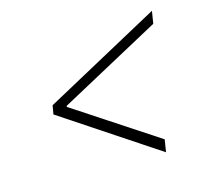

<svg xmlns="http://www.w3.org/2000/svg" viewBox="-82 -644 792 721"><g transform="rotate(-15 314.0 -283.5)"><path d="M107.4 -267.1 113.3 -301.3 565.4 -547.4 557.6 -499 159.7 -283.2 164.6 -290.5 162.6 -277.8 159.2 -284.2 486.8 -68.8 479 -20.5Z"/></g></svg>

Font: Inter Tight ExtraLight
Style: Italic
Weight: 250
Italic angle: -9.39999°
Designer: Rasmus Andersson
Foundry: rsms
Version: Version 3.004